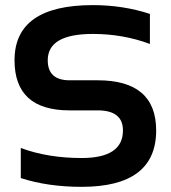

<svg xmlns="http://www.w3.org/2000/svg" viewBox="-20 -723 665 748"><path d="M61 -29.3V-146.5Q166 -107.4 298.3 -107.4Q459 -107.4 459 -214.8Q459 -293 360.4 -293H251Q36.6 -293 36.6 -488.3Q36.6 -703.1 341.8 -703.1Q459 -703.1 564 -668.9V-551.8Q459 -590.8 341.8 -590.8Q166 -590.8 166 -488.3Q166 -410.2 251 -410.2H360.4Q588.4 -410.2 588.4 -214.8Q588.4 4.9 298.3 4.9Q166 4.9 61 -29.3Z"/></svg>

Font: Voltera
Style: Bold
Weight: 700
Designer: Bernd Montag
Version: Version 1.301